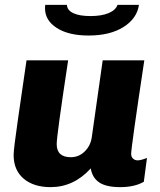

<svg xmlns="http://www.w3.org/2000/svg" viewBox="-20 -759 659 789"><path d="M213 -167Q213 -113 271 -113Q304 -113 328 -136.5Q352 -160 357 -194L402 -511H573Q519 -153 519 -127Q519 -114 527 -107Q535 -100 545 -100Q559 -100 584 -110L571 -12Q533 10 474 10Q416 10 387.5 -9.5Q359 -29 353 -67Q283 10 188 10Q118 10 77 -25Q36 -60 36 -122Q36 -146 53.5 -266.5Q71 -387 75 -415Q78 -439 89 -511H260Q213 -202 213 -167ZM165 -725Q165 -734 166 -739H255Q256 -717 281 -705Q306 -693 352 -693Q397 -693 426 -705Q455 -717 463 -739H551Q543 -683 487.5 -648Q432 -613 344 -613Q262 -613 213.5 -644Q165 -675 165 -725Z"/></svg>

Font: Chivo ExtraBold Italic
Style: Regular
Weight: 800
Italic angle: -8.05°
Designer: Hector Gatti
Foundry: Omnibus-Type
Version: Version 1.007